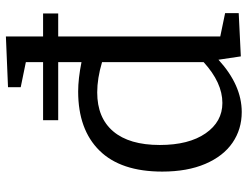

<svg xmlns="http://www.w3.org/2000/svg" viewBox="-112 -698 820 635"><g transform="rotate(-90 297.5 -381.0)"><path d="M494 -62 571 -46V-1L428 6L417 -68Q333 9 244 9Q187 9 142.5 -21.5Q98 -52 72.5 -111.5Q47 -171 47 -254Q47 -391 116.5 -461.5Q186 -532 312 -532Q354 -532 409 -521V-598H217V-648H409V-705L326 -722V-764L494 -771V-648H570V-598H494ZM274 -55Q341 -55 409 -117V-453Q355 -469 309 -469Q225 -469 180 -416Q135 -363 135 -262Q135 -166 173.5 -110.5Q212 -55 274 -55Z"/></g></svg>

Font: Bitter Pro
Style: Regular
Weight: 400
Designer: Sol Matas, and Bitter project Authors
Foundry: Sol Matas
Version: Version 1.010